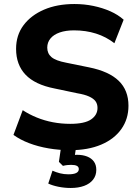

<svg xmlns="http://www.w3.org/2000/svg" viewBox="-20 -736 693 955"><path d="M329 11Q274 11 221.5 2Q169 -7 124.5 -24Q80 -41 47 -65L93 -188Q125 -167 163 -151.5Q201 -136 243 -128Q285 -120 329 -120Q401 -120 433 -142Q465 -164 465 -199Q465 -219 455 -232.5Q445 -246 423 -256Q401 -266 365 -272L251 -296Q154 -315 107 -364.5Q60 -414 60 -493Q60 -561 97 -610.5Q134 -660 199 -688Q264 -716 350 -716Q399 -716 444.5 -706.5Q490 -697 528.5 -680Q567 -663 595 -638L549 -521Q508 -553 457.5 -569Q407 -585 348 -585Q307 -585 277 -574.5Q247 -564 231 -544.5Q215 -525 215 -499Q215 -470 236 -452Q257 -434 310 -424L423 -401Q522 -381 570.5 -334Q619 -287 619 -210Q619 -144 583.5 -94Q548 -44 483 -16.5Q418 11 329 11ZM332 199Q301 199 271 193Q241 187 220 177L241 113Q259 121 278.5 126Q298 131 320 131Q346 131 359 124.5Q372 118 372 105Q372 94 362.5 89Q353 84 334 84Q325 84 315 85Q305 86 293 89L273 69L286 -20H361L349 58L313 43Q325 38 338.5 36Q352 34 363 34Q392 34 413.5 42.5Q435 51 447 67.5Q459 84 459 109Q459 137 443 157.5Q427 178 398.5 188.5Q370 199 332 199Z"/></svg>

Font: Nunito Sans 11pt ExtraBold
Style: Regular
Weight: 800
Version: Version 3.101;gftools[0.9.27]